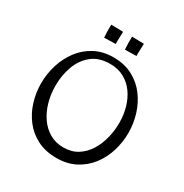

<svg xmlns="http://www.w3.org/2000/svg" viewBox="-212 -1103 1224 1280"><g transform="rotate(30 400.0 -463.5)"><path d="M401 13Q317 13 254 -19Q191 -51 149 -105.5Q107 -160 86 -228Q65 -296 65 -368Q65 -441 86.5 -510.5Q108 -580 150 -636Q192 -692 254.5 -725.5Q317 -759 399 -759Q482 -759 545 -726Q608 -693 650 -637.5Q692 -582 713.5 -513Q735 -444 735 -372Q735 -300 714 -231Q693 -162 650.5 -107Q608 -52 546 -19.5Q484 13 401 13ZM406 -71Q469 -71 514.5 -99.5Q560 -128 590 -176Q620 -224 634.5 -282Q649 -340 649 -400Q649 -461 633 -516.5Q617 -572 586 -615.5Q555 -659 508.5 -684.5Q462 -710 400 -710Q316 -710 262 -667Q208 -624 182 -554Q156 -484 156 -402Q156 -336 173 -276.5Q190 -217 222 -171Q254 -125 300.5 -98Q347 -71 406 -71ZM277 -841Q275 -864 274.5 -891Q274 -918 275 -940L367 -938Q367 -913 365.5 -891Q364 -869 365 -843ZM437 -841Q435 -864 434.5 -891Q434 -918 435 -940L527 -938Q527 -913 525.5 -891Q524 -869 525 -843Z"/></g></svg>

Font: Marhey Light Light
Style: Regular
Weight: 300
Version: Version 1.000